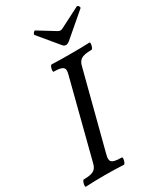

<svg xmlns="http://www.w3.org/2000/svg" viewBox="-218 -959 897 1047"><g transform="rotate(-30 230.0 -435.5)"><path d="M293 -720C300 -720 307 -723 315 -729L461 -854C468 -859 456 -878 448 -873L323 -809C317 -806 311 -804 306 -804C301 -804 296 -806 291 -809L187 -873C181 -877 167 -859 171 -854L274 -730C280 -723 286 -720 293 -720ZM0 3C41 1 80 0 121 0C160 0 200 1 240 3C249 3 259 -37 250 -37C178 -37 175 -55 185 -94L309 -572C318 -609 330 -628 400 -628C410 -628 419 -668 410 -668C371 -666 331 -666 291 -666C251 -666 212 -666 172 -668C162 -668 153 -628 162 -628C231 -628 233 -609 223 -572L100 -94C91 -55 78 -37 10 -37C1 -37 -8 3 0 3Z"/></g></svg>

Font: Junicode Two Beta SemiCondensed Medium
Style: Italic
Weight: 500
Width: 4
Italic angle: -10°
Version: Version 1.063